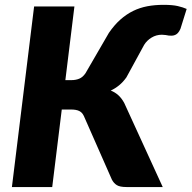

<svg xmlns="http://www.w3.org/2000/svg" viewBox="-20 -754 772 774"><path d="M243.5 -431H268Q285.5 -431 299.5 -436.8Q313.5 -442.5 324.5 -458.5L419 -621.5Q441 -653.5 465.2 -675Q489.5 -696.5 516.5 -709.8Q543.5 -723 574 -728.8Q604.5 -734.5 639 -734.5Q675.5 -734.5 696.8 -729.5Q718 -724.5 732.5 -718L707.5 -638Q703 -627.5 697.5 -621.5Q692 -615.5 685.8 -613Q679.5 -610.5 673.2 -610.2Q667 -610 661 -610.5Q656 -611.5 647.8 -612.8Q639.5 -614 632.5 -614Q610 -614 591 -602.5Q572 -591 561 -573L489.5 -442Q476 -423 460 -410Q444 -397 426.5 -389Q444 -382 457.2 -370Q470.5 -358 481 -338.5L636 0H490Q463 0 450.8 -7.8Q438.5 -15.5 431 -30L318 -286.5Q311.5 -300.5 299.5 -306.5Q287.5 -312.5 266 -312.5H229L190.5 0H28L117.5 -728H280Z"/></svg>

Font: Lato Black
Style: Italic
Weight: 900
Italic angle: -7°
Designer: Lukasz Dziedzic
Foundry: tyPoland Lukasz Dziedzic
Version: Version 2.007; 2014-02-27